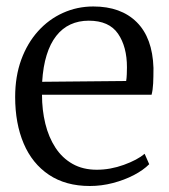

<svg xmlns="http://www.w3.org/2000/svg" viewBox="-20 -578 534 608"><path d="M264.5 11Q188 11 135 -24.5Q82 -60 55 -123.5Q28 -187 28 -271Q28 -336 47.2 -388.8Q66.5 -441.5 100.5 -479.2Q134.5 -517 179.5 -537.2Q224.5 -557.5 275.5 -557.5Q363 -557.5 413 -507.8Q463 -458 466 -363Q466 -334 465 -313.8Q464 -293.5 460 -278H113Q113 -229.5 123.5 -186.5Q134 -143.5 155.5 -110.5Q177 -77.5 209.8 -59Q242.5 -40.5 286.5 -40.5Q329.5 -40.5 372.2 -56Q415 -71.5 438 -91L452.5 -58Q433.5 -39 403.8 -23.5Q374 -8 337.8 1.5Q301.5 11 264.5 11ZM113.5 -319 379.5 -321.5Q381 -330 381.5 -342.8Q382 -355.5 382 -365Q382 -430 353.8 -471.2Q325.5 -512.5 261 -512.5Q229 -512.5 203 -500.5Q177 -488.5 158 -464.2Q139 -440 127.8 -403.8Q116.5 -367.5 113.5 -319Z"/></svg>

Font: Merriweather 48pt Light
Style: Regular
Weight: 300
Version: Version 2.100